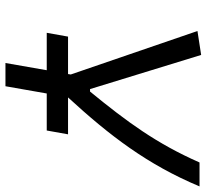

<svg xmlns="http://www.w3.org/2000/svg" viewBox="-46 -692 739 686"><g transform="rotate(90 323.0 -349.5)"><path d="M97.7 -147.5H231.4L205.6 0H288.6L314.5 -147.5H446.8L460.4 -223.6H328.6C465.8 -373 568.4 -507.3 646.5 -693.4H561C493.2 -539.6 416 -434.6 307.6 -302.2H298.8L176.8 -699.2L91.3 -686L246.6 -233.4L245.1 -223.6H111.3Z"/></g></svg>

Font: Cascadia Mono NF SemiLight
Style: Italic
Weight: 350
Italic angle: -10°
Monospace: yes
Designer: Aaron Bell
Foundry: Saja Typeworks
Version: Version 2404.023